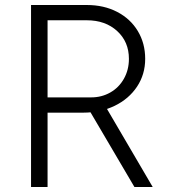

<svg xmlns="http://www.w3.org/2000/svg" viewBox="-20 -747 681 767"><path d="M104 -727H327Q395 -727 448 -699.5Q501 -672 530.5 -623Q560 -574 560 -512Q560 -450 527.5 -401Q495 -352 438.5 -324.5Q382 -297 313 -297H170V0H104ZM340 -301 395 -333 590 0H517ZM495 -512Q495 -580 448 -623Q401 -666 327 -666H170V-358H345Q386 -358 420.5 -377.5Q455 -397 475 -432.5Q495 -468 495 -512Z"/></svg>

Font: 寒蝉端黑体 Light
Style: Regular
Weight: 300
Designer: ChillDuanSans {Warren2060}; 
Source Han Sans {Ryoko NISHIZUKA 西塚涼子 (kana, bopomofo & ideographs); Paul D. Hunt (Latin, G
Foundry: ChillType&Adobe
Version: Version 1.300;Glyphs 3.3 (3306)